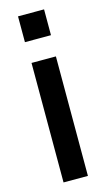

<svg xmlns="http://www.w3.org/2000/svg" viewBox="-111 -736 432 776"><g transform="rotate(-15 105.0 -348.0)"><path d="M54 0V-500H156V0ZM50 -588H159V-696H50Z"/></g></svg>

Font: TASA Orbiter Display Medium
Style: Regular
Weight: 500
Designer: Weizhong Zhang
Version: Version 1.000;Glyphs 3.1.2 (3151)